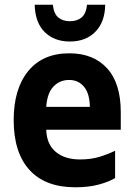

<svg xmlns="http://www.w3.org/2000/svg" viewBox="-20 -784 570 814"><path d="M299 10Q172 10 105 -63.5Q38 -137 38 -275Q38 -407 99.5 -482.5Q161 -558 274 -558Q376 -558 434 -494.5Q492 -431 492 -309V-234H176Q178 -172 216.5 -140Q255 -108 319 -108Q366 -108 403 -119.5Q440 -131 468 -145V-29Q441 -13 398.5 -1.5Q356 10 299 10ZM176 -331H361Q360 -388 336 -416.5Q312 -445 273 -445Q233 -445 206.5 -417Q180 -389 176 -331ZM276 -608Q210 -608 169.5 -648Q129 -688 127 -764H204Q208 -726 227 -710Q246 -694 276 -694Q307 -694 326 -710Q345 -726 349 -764H426Q425 -691 384.5 -649.5Q344 -608 276 -608Z"/></svg>

Font: Noto Sans Mono Condensed
Style: Bold
Weight: 700
Width: 3
Designer: Monotype Design Team
Foundry: Monotype Imaging Inc.
Version: Version 2.014